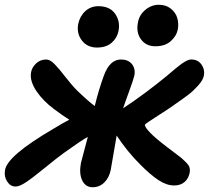

<svg xmlns="http://www.w3.org/2000/svg" viewBox="-32 -766 871 800"><path d="M615.2 -573.2Q576.7 -573.2 555.4 -602.1Q534.2 -630.9 543 -673.8Q548.8 -704.6 574 -725.3Q599.1 -746.1 629.9 -746.1Q659.2 -746.1 679.4 -730.2Q699.7 -714.4 706.5 -691.4Q713.4 -668.5 709 -644Q703.1 -615.2 679.2 -594.2Q655.3 -573.2 615.2 -573.2ZM372.1 -567.9Q332 -567.9 309.3 -597.2Q286.6 -626.5 293.9 -666Q300.8 -699.2 323.5 -719.7Q346.2 -740.2 377.9 -740.2Q425.8 -740.2 447.8 -708.5Q469.7 -676.8 461.9 -637.2Q456.1 -607.9 433.3 -587.9Q410.6 -567.9 372.1 -567.9ZM33.2 11.2Q11.2 11.2 -2.2 -9.8Q-15.6 -30.8 -11.2 -56.2Q-3.4 -116.2 189.9 -229Q236.3 -257.3 256.8 -267.1Q229.5 -284.2 193.8 -311Q147.5 -345.2 119.6 -386.7Q91.8 -428.2 97.2 -462.9Q100.1 -484.4 117.9 -501.2Q135.7 -518.1 160.2 -518.1Q176.8 -518.1 195.3 -499Q213.9 -480 241.2 -444.6Q268.6 -409.2 290 -388.2Q335.9 -343.8 362.8 -324.2Q378.9 -391.1 400.9 -451.2Q425.3 -518.1 472.2 -518.1Q502 -518.1 517.6 -499Q533.2 -480 527.8 -451.2Q523.9 -434.1 505.9 -385Q487.8 -335.9 481 -314.9Q569.8 -373 666 -452.1Q671.9 -457 682.4 -466.1Q692.9 -475.1 699 -480Q705.1 -484.9 713.9 -491.9Q722.7 -499 728.5 -502.9Q734.4 -506.8 741.5 -510.7Q748.5 -514.6 754.2 -516.4Q759.8 -518.1 765.1 -518.1Q792.5 -518.1 807.1 -497.6Q821.8 -477.1 817.9 -453.1Q814.9 -433.1 793.7 -409.7Q772.5 -386.2 753.9 -372.1Q735.4 -357.9 693.8 -329.1Q691.9 -327.6 690.2 -326.4Q688.5 -325.2 687 -324.2Q664.6 -308.6 633.5 -288.8Q602.5 -269 587.4 -258.8Q572.3 -248.5 571.8 -246.1Q570.8 -236.8 593.3 -213.4Q615.7 -189.9 662.1 -154.8Q672.4 -146.5 694.8 -129.9Q717.3 -113.3 724.9 -106.9Q732.4 -100.6 743.7 -89.1Q754.9 -77.6 757.6 -68.6Q760.3 -59.6 758.8 -48.8Q754.4 -22.9 737.5 -8.1Q720.7 6.8 693.8 6.8Q662.6 6.8 628.9 -15.1Q595.2 -37.1 550.8 -82Q498 -134.8 454.1 -201.2Q431.2 -66.9 429.2 -57.1Q422.4 -24.9 402.3 -5.4Q382.3 14.2 354 14.2Q324.2 14.2 310.5 -14.4Q296.9 -43 305.2 -86.9Q305.7 -89.8 334 -195.8Q306.6 -180.7 232.9 -127.9Q204.1 -106.9 153.6 -65.7Q103 -24.4 76.2 -6.6Q49.3 11.2 33.2 11.2Z"/></svg>

Font: Shantell Sans Normal
Style: Italic
Weight: 600
Italic angle: -11.31°
Designer: Stephen Nixon, Anya Danilova, Shantell Martin
Foundry: Arrow Type
Version: Version 1.006;[559af2be0]